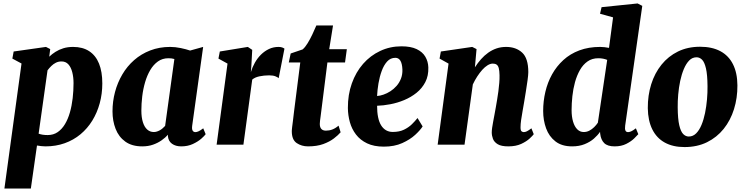

<svg xmlns="http://www.w3.org/2000/svg" viewBox="-20 -837 4320 1111"><path d="M5.5 254 104.5 -469.5 51.5 -498 59 -539 246 -565.5 270.5 -553 265 -509Q280.5 -524 301 -537Q321.5 -550 346.8 -557.8Q372 -565.5 403 -565.5Q458.5 -565.5 496.2 -540.8Q534 -516 553 -469Q572 -422 572 -354.5Q572 -294 557 -239.2Q542 -184.5 514 -139Q486 -93.5 445.8 -60Q405.5 -26.5 354.2 -8.2Q303 10 243.5 10Q231.5 10 218.8 8.5Q206 7 194 5L158.5 254ZM203.5 -63.5Q214.5 -59.5 227 -57.5Q239.5 -55.5 256 -55.5Q289 -55.5 313.8 -72.5Q338.5 -89.5 356 -118.8Q373.5 -148 384.5 -186.5Q395.5 -225 400.5 -268.5Q405.5 -312 405.5 -356Q405.5 -390 398.2 -418.8Q391 -447.5 375.8 -464.5Q360.5 -481.5 336 -481.5Q318 -481.5 303.5 -474.2Q289 -467 277 -455.2Q265 -443.5 255 -430Z M1092 -109Q1089.5 -89.5 1094.8 -81Q1100 -72.5 1111 -72.5Q1118 -72.5 1128.5 -77Q1139 -81.5 1156 -94.5L1170 -60.5Q1164 -51.5 1144.8 -34.5Q1125.5 -17.5 1096 -3.8Q1066.5 10 1028.5 10Q996.5 10 975.2 -5.2Q954 -20.5 951.5 -49.5L952 -57.5Q937 -40.5 915 -25Q893 -9.5 865.2 0.2Q837.5 10 803 10Q743.5 10 705.2 -17.5Q667 -45 649 -91.2Q631 -137.5 631 -192.5Q631 -250 645.5 -304.5Q660 -359 687.8 -406.2Q715.5 -453.5 756.2 -489.2Q797 -525 849.5 -545.2Q902 -565.5 965 -565.5Q994 -565.5 1026.2 -558.8Q1058.5 -552 1080 -544.5L1155.5 -565.5ZM989 -495.5Q981 -498 972.2 -499Q963.5 -500 954.5 -500Q920 -500 894 -481.5Q868 -463 849.5 -431.8Q831 -400.5 819.5 -361Q808 -321.5 803 -279.2Q798 -237 798 -197Q798 -158 806.8 -130Q815.5 -102 831.8 -87.5Q848 -73 870 -73Q879 -73 887.8 -75.8Q896.5 -78.5 905 -83.2Q913.5 -88 921 -94.5Q928.5 -101 935.5 -108.5Z M1233.5 0 1296.5 -469 1244 -498 1252 -539 1414 -565.5 1439.5 -548.5 1434.5 -457 1431.5 -419.5Q1440 -448 1454.8 -474.2Q1469.5 -500.5 1490.2 -521Q1511 -541.5 1536.5 -553.5Q1562 -565.5 1592 -565.5Q1605 -565.5 1613.8 -562Q1622.5 -558.5 1626 -555.5L1592.5 -384.5Q1589.5 -388.5 1575.2 -394.8Q1561 -401 1537.5 -401Q1522.5 -401 1508 -399.5Q1493.5 -398 1480.8 -395.2Q1468 -392.5 1457.5 -387.8Q1447 -383 1439.5 -376.5L1388.5 0Z M1838.5 -189.5Q1836.5 -173 1834.8 -160.5Q1833 -148 1831.8 -138.2Q1830.5 -128.5 1830.5 -120Q1830.5 -100.5 1839.5 -90.8Q1848.5 -81 1866 -81Q1885.5 -81 1903.2 -87.8Q1921 -94.5 1939 -110L1951 -71.5Q1937 -55 1912.2 -36Q1887.5 -17 1850.8 -3.5Q1814 10 1762.5 10Q1725.5 10 1697 -9Q1668.5 -28 1668.5 -77.5Q1668.5 -80 1668.8 -85.2Q1669 -90.5 1670.5 -102.2Q1672 -114 1674.8 -135.5Q1677.5 -157 1681.5 -192L1717.5 -475.5H1651L1662 -527.5L1731 -551Q1745.5 -563 1760 -586.8Q1774.5 -610.5 1787.5 -638Q1800.5 -665.5 1810.5 -689.5H1907L1885 -552.5H1987L1976.5 -475.5H1874.5Z M2425.5 -105.5Q2412.5 -84.5 2382.8 -57Q2353 -29.5 2307.5 -9Q2262 11.5 2201 11.5Q2144 11.5 2104.2 -7.5Q2064.5 -26.5 2040 -58.5Q2015.5 -90.5 2004.5 -130.2Q1993.5 -170 1993 -211.5Q1992.5 -289 2015.8 -354.2Q2039 -419.5 2081 -467.5Q2123 -515.5 2180 -542.2Q2237 -569 2303 -569Q2357 -569 2391 -552.8Q2425 -536.5 2441.2 -508.8Q2457.5 -481 2458.5 -447Q2460 -398.5 2441.2 -362.2Q2422.5 -326 2390.5 -300.2Q2358.5 -274.5 2319 -258Q2279.5 -241.5 2238.5 -233.8Q2197.5 -226 2162 -225Q2162 -187.5 2167.8 -159.2Q2173.5 -131 2185.2 -112Q2197 -93 2214 -83.2Q2231 -73.5 2252.5 -73.5Q2290.5 -73.5 2317.5 -86.5Q2344.5 -99.5 2363.5 -118.2Q2382.5 -137 2396 -154ZM2268 -502.5Q2239.5 -502.5 2220.2 -481.2Q2201 -460 2188.8 -426.5Q2176.5 -393 2170 -354.5Q2163.5 -316 2162 -281.5Q2179 -282.5 2199.2 -289.5Q2219.5 -296.5 2239 -309Q2258.5 -321.5 2274.8 -340Q2291 -358.5 2300.2 -382.2Q2309.5 -406 2308.5 -435Q2307 -469 2296.8 -485.8Q2286.5 -502.5 2268 -502.5Z M2728 -447.5Q2744.5 -473 2763.5 -494.5Q2782.5 -516 2805 -532Q2827.5 -548 2853.2 -556.8Q2879 -565.5 2908.5 -565.5Q2965.5 -565.5 3001.2 -532.8Q3037 -500 3037 -419.5Q3037 -404.5 3032.8 -373.5Q3028.5 -342.5 3023 -308.2Q3017.5 -274 3013 -247Q3009 -222 3004 -195Q2999 -168 2995.5 -143Q2992 -118 2992 -100Q2992 -82 2998 -77.2Q3004 -72.5 3010.5 -72.5Q3019 -72.5 3028.8 -77.2Q3038.5 -82 3055 -94.5L3068.5 -60.5Q3063 -52.5 3044.8 -35.5Q3026.5 -18.5 2995.8 -4.2Q2965 10 2921.5 10Q2880.5 10 2860 -2.5Q2839.5 -15 2832.5 -33.5Q2825.5 -52 2825.5 -71Q2825.5 -82 2827.8 -98Q2830 -114 2833.8 -133.8Q2837.5 -153.5 2841.5 -174.8Q2845.5 -196 2849 -216Q2852.5 -236.5 2856.5 -260Q2860.5 -283.5 2863.8 -308.2Q2867 -333 2869 -357Q2871 -381 2870.5 -401.5Q2870 -428.5 2866 -443Q2862 -457.5 2853.5 -463.2Q2845 -469 2831.5 -469Q2817 -469 2801.2 -459.2Q2785.5 -449.5 2770.5 -432.8Q2755.5 -416 2741.5 -394.5Q2727.5 -373 2716 -348.5L2668 0H2512.5L2575.5 -469L2523.5 -498L2531 -539L2712.5 -565.5L2737.5 -553Z M3597.5 -110Q3595 -92 3598.8 -82.2Q3602.5 -72.5 3614.5 -72.5Q3621.5 -72.5 3631.8 -76.8Q3642 -81 3659.5 -94.5L3673.5 -60.5Q3667 -53 3649.8 -36Q3632.5 -19 3604 -4.5Q3575.5 10 3536.5 10Q3495.5 10 3476.2 -9Q3457 -28 3453 -63L3452 -74Q3439 -54.5 3416.8 -35Q3394.5 -15.5 3363 -2.8Q3331.5 10 3290.5 10Q3231 10 3194 -18.8Q3157 -47.5 3140 -94.2Q3123 -141 3123 -195Q3123 -251.5 3135.8 -305.8Q3148.5 -360 3174.5 -406.8Q3200.5 -453.5 3239.8 -489.5Q3279 -525.5 3332.5 -545.5Q3386 -565.5 3453 -565.5Q3465 -565.5 3478.2 -564Q3491.5 -562.5 3504 -560L3527.5 -736.5L3452 -757.5L3461 -795.5L3669.5 -817L3696.5 -803ZM3493.5 -490.5Q3482.5 -495 3469.5 -497.5Q3456.5 -500 3442 -500Q3406 -500 3379.8 -481.5Q3353.5 -463 3335.8 -431.8Q3318 -400.5 3307.2 -361.5Q3296.5 -322.5 3292 -280.5Q3287.5 -238.5 3287.5 -199.5Q3287.5 -162 3296 -133.2Q3304.5 -104.5 3320.2 -88.8Q3336 -73 3357.5 -73Q3375 -73 3390 -80.8Q3405 -88.5 3418 -101.2Q3431 -114 3439.5 -127Z M4031 -566.5Q4100 -566.5 4148 -541Q4196 -515.5 4221.2 -465.5Q4246.5 -415.5 4247 -343Q4247.5 -270 4227.2 -205.2Q4207 -140.5 4167.5 -91.2Q4128 -42 4071 -14Q4014 14 3941 14Q3874 14 3826.8 -12Q3779.5 -38 3754.5 -88.5Q3729.5 -139 3728.5 -211Q3728 -285 3748.2 -349.5Q3768.5 -414 3807.8 -462.8Q3847 -511.5 3903.2 -539Q3959.5 -566.5 4031 -566.5ZM4010.5 -505.5Q3986 -505.5 3968 -487Q3950 -468.5 3937 -437.5Q3924 -406.5 3916 -368.8Q3908 -331 3904.5 -291Q3901 -251 3901.5 -215.5Q3902 -149 3910.5 -112.5Q3919 -76 3933.2 -61.5Q3947.5 -47 3965.5 -47Q3990 -47 4008.2 -65.2Q4026.5 -83.5 4039.2 -114.2Q4052 -145 4059.8 -183.2Q4067.5 -221.5 4071 -261.5Q4074.5 -301.5 4074 -338.5Q4073.5 -405 4065 -441.2Q4056.5 -477.5 4042.5 -491.5Q4028.5 -505.5 4010.5 -505.5Z"/></svg>

Font: Merriweather 24pt Black
Style: Italic
Weight: 900
Italic angle: -7.8°
Designer: Eben Sorkin
Foundry: Eben Sorkin
Version: Version 2.101